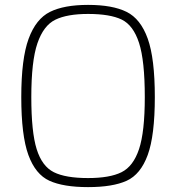

<svg xmlns="http://www.w3.org/2000/svg" viewBox="-20 -759 719 785"><path d="M67 -362Q67 -519 97 -600.5Q127 -682 184.5 -710.5Q242 -739 340 -739Q440 -739 497.5 -710.5Q555 -682 584 -601Q613 -520 613 -362Q613 -205 584 -125.5Q555 -46 498 -20Q441 6 340 6Q239 6 182 -20Q125 -46 96 -125.5Q67 -205 67 -362ZM572 -362Q572 -511 548.5 -583.5Q525 -656 477.5 -679Q430 -702 340 -702Q255 -702 206.5 -678.5Q158 -655 133 -582Q108 -509 108 -362Q108 -219 130 -149Q152 -79 200 -55Q248 -31 340 -31Q429 -31 477 -55Q525 -79 548.5 -149.5Q572 -220 572 -362Z"/></svg>

Font: Exo ExtraLight
Style: Regular
Weight: 275
Designer: Natanael Gama
Foundry: Natanael Gama
Version: Version 1.500; ttfautohint (v1.6)